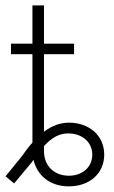

<svg xmlns="http://www.w3.org/2000/svg" viewBox="-38 -676 420 705"><path d="M81.1 -477.1V-152.3C67.9 -137.7 54.7 -120.6 41 -100.6L-17.6 -28.8L13.7 -2.4L79.1 -80.6L85 -89.4C98.1 -32.7 144.5 8.3 214.8 8.3C290.5 8.3 344.7 -38.6 344.7 -108.4C344.7 -178.7 288.6 -225.6 215.8 -225.6C184.1 -225.6 153.8 -215.3 123.5 -192.4V-477.1H233.9V-515.6H123.5V-656.2H81.1V-515.6H2.4V-477.1ZM123.5 -121.6V-139.6C154.3 -173.3 183.1 -187.5 216.8 -186C264.2 -184.6 300.8 -153.8 300.8 -108.4C300.8 -61.5 264.2 -30.8 214.8 -30.8C163.1 -30.8 123.5 -64.9 123.5 -121.6Z"/></svg>

Font: Raveo Display Display ExLight
Style: Regular
Weight: 200
Designer: Jakub Foglar, Rasmus Andersson (Inter)
Foundry: Jakubfoglar.com
Version: Version 1.100;Glyphs 3.2.3 (3260)